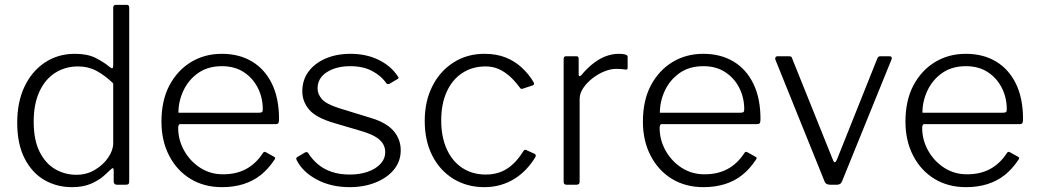

<svg xmlns="http://www.w3.org/2000/svg" viewBox="-20 -762 4284 792"><path d="M462 0Q456 0 452.5 -3.5Q449 -7 449 -13V-59Q449 -67 446 -68Q443 -69 437 -63Q427 -53 407 -35.5Q387 -18 355 -4Q323 10 277 10Q214 10 163 -19.5Q112 -49 81.5 -108.5Q51 -168 51 -256Q51 -341 81 -404.5Q111 -468 165 -504Q219 -540 289 -540Q341 -540 374.5 -523Q408 -506 432 -486Q441 -479 444 -481Q447 -483 447 -493V-730Q447 -742 458 -742H503Q513 -742 513 -731V-14Q513 -6 510 -3Q507 0 499 0H462ZM447 -418Q413 -451 378.5 -469.5Q344 -488 302 -488Q249 -488 207.5 -461.5Q166 -435 142.5 -384Q119 -333 119 -260Q119 -184 143.5 -135.5Q168 -87 208 -64Q248 -41 295 -41Q338 -41 372.5 -62Q407 -83 427 -113Q447 -143 447 -171V-418Z M715 -235Q715 -184 740 -140Q765 -96 806.5 -69.5Q848 -43 900 -43Q955 -43 995.5 -65Q1036 -87 1064 -130Q1067 -135 1070 -135.5Q1073 -136 1077 -134L1111 -115Q1119 -111 1112 -103Q1087 -65 1055.5 -40Q1024 -15 984 -2.5Q944 10 896 10Q822 10 766 -24Q710 -58 678 -119.5Q646 -181 646 -260Q646 -348 679 -410Q712 -472 768 -506Q824 -540 895 -540Q967 -540 1020 -508Q1073 -476 1102 -416Q1131 -356 1131 -271Q1131 -264 1129.5 -257Q1128 -250 1117 -250H722Q719 -250 717 -245.5Q715 -241 715 -235ZM1047 -297Q1058 -297 1061 -300Q1064 -303 1064 -311Q1064 -359 1043.5 -399.5Q1023 -440 985.5 -464.5Q948 -489 896 -489Q837 -489 797 -460.5Q757 -432 736.5 -388Q716 -344 716 -297Z M1574 -418Q1552 -450 1514.5 -469.5Q1477 -489 1425 -489Q1367 -489 1328.5 -464.5Q1290 -440 1290 -397Q1290 -374 1307.5 -353.5Q1325 -333 1378 -316L1508 -276Q1573 -257 1603 -222.5Q1633 -188 1633 -142Q1633 -97 1605.5 -63Q1578 -29 1530 -9.5Q1482 10 1422 10Q1346 10 1287.5 -21Q1229 -52 1204 -101Q1202 -105 1202 -108Q1202 -111 1206 -114L1238 -133Q1242 -135 1245.5 -134.5Q1249 -134 1251 -131Q1268 -104 1292 -84Q1316 -64 1348.5 -53Q1381 -42 1423 -42Q1464 -42 1497 -53.5Q1530 -65 1549.5 -86Q1569 -107 1569 -135Q1569 -165 1544.5 -186.5Q1520 -208 1462 -224L1360 -254Q1284 -276 1255.5 -309.5Q1227 -343 1227 -385Q1227 -432 1252.5 -466.5Q1278 -501 1323 -520.5Q1368 -540 1426 -540Q1491 -540 1542 -515Q1593 -490 1621 -447Q1624 -444 1624 -441Q1624 -438 1620 -436L1586 -416Q1583 -415 1580 -415Q1577 -415 1574 -418Z M1978 -540Q2028 -540 2065.5 -525Q2103 -510 2132 -483.5Q2161 -457 2181 -423Q2186 -413 2178 -410L2136 -396Q2129 -393 2124 -401Q2101 -432 2079 -450.5Q2057 -469 2034 -478.5Q2011 -488 1983 -488Q1928 -488 1886.5 -460.5Q1845 -433 1822.5 -383Q1800 -333 1800 -265Q1800 -197 1823 -146.5Q1846 -96 1887.5 -69Q1929 -42 1984 -42Q2034 -42 2071.5 -66Q2109 -90 2139 -139Q2142 -143 2144.5 -144Q2147 -145 2151 -143L2186 -127Q2192 -124 2189 -115Q2173 -88 2151.5 -65Q2130 -42 2104 -25.5Q2078 -9 2046.5 0.5Q2015 10 1978 10Q1906 10 1850 -24.5Q1794 -59 1763 -120.5Q1732 -182 1732 -263Q1732 -344 1763.5 -406.5Q1795 -469 1851 -504.5Q1907 -540 1978 -540Z M2317 0Q2311 0 2308 -3Q2305 -6 2305 -12V-519Q2305 -530 2315 -530H2358Q2367 -530 2367 -520V-454Q2367 -449 2370 -448Q2373 -447 2377 -451Q2404 -483 2430 -502.5Q2456 -522 2481.5 -531Q2507 -540 2533 -540Q2569 -540 2569 -528V-482Q2569 -474 2561 -475Q2554 -476 2544.5 -477Q2535 -478 2522 -478Q2499 -478 2473 -467.5Q2447 -457 2424 -439Q2401 -421 2386 -399Q2371 -377 2371 -354V-12Q2371 0 2358 0H2317Z M2701 -235Q2701 -184 2726 -140Q2751 -96 2792.5 -69.5Q2834 -43 2886 -43Q2941 -43 2981.5 -65Q3022 -87 3050 -130Q3053 -135 3056 -135.5Q3059 -136 3063 -134L3097 -115Q3105 -111 3098 -103Q3073 -65 3041.5 -40Q3010 -15 2970 -2.5Q2930 10 2882 10Q2808 10 2752 -24Q2696 -58 2664 -119.5Q2632 -181 2632 -260Q2632 -348 2665 -410Q2698 -472 2754 -506Q2810 -540 2881 -540Q2953 -540 3006 -508Q3059 -476 3088 -416Q3117 -356 3117 -271Q3117 -264 3115.5 -257Q3114 -250 3103 -250H2708Q2705 -250 2703 -245.5Q2701 -241 2701 -235ZM3033 -297Q3044 -297 3047 -300Q3050 -303 3050 -311Q3050 -359 3029.5 -399.5Q3009 -440 2971.5 -464.5Q2934 -489 2882 -489Q2823 -489 2783 -460.5Q2743 -432 2722.5 -388Q2702 -344 2702 -297Z M3649 -530Q3655 -530 3657.5 -526.5Q3660 -523 3658 -518L3453 -13Q3448 0 3432 0H3405Q3387 0 3382 -12L3178 -517Q3177 -523 3179.5 -526.5Q3182 -530 3188 -530H3234Q3240 -530 3243.5 -528Q3247 -526 3248 -520L3416 -102Q3423 -83 3432 -103L3599 -521Q3601 -526 3604 -528Q3607 -530 3612 -530H3649Z M3784 -235Q3784 -184 3809 -140Q3834 -96 3875.5 -69.5Q3917 -43 3969 -43Q4024 -43 4064.5 -65Q4105 -87 4133 -130Q4136 -135 4139 -135.5Q4142 -136 4146 -134L4180 -115Q4188 -111 4181 -103Q4156 -65 4124.5 -40Q4093 -15 4053 -2.5Q4013 10 3965 10Q3891 10 3835 -24Q3779 -58 3747 -119.5Q3715 -181 3715 -260Q3715 -348 3748 -410Q3781 -472 3837 -506Q3893 -540 3964 -540Q4036 -540 4089 -508Q4142 -476 4171 -416Q4200 -356 4200 -271Q4200 -264 4198.5 -257Q4197 -250 4186 -250H3791Q3788 -250 3786 -245.5Q3784 -241 3784 -235ZM4116 -297Q4127 -297 4130 -300Q4133 -303 4133 -311Q4133 -359 4112.5 -399.5Q4092 -440 4054.5 -464.5Q4017 -489 3965 -489Q3906 -489 3866 -460.5Q3826 -432 3805.5 -388Q3785 -344 3785 -297Z"/></svg>

Font: Libre Franklin Light
Style: Regular
Weight: 300
Designer: Pablo Impallari, Rodrigo Fuenzalida, Nhung Nguyen
Foundry: Impallari Type
Version: Version 3.000